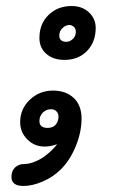

<svg xmlns="http://www.w3.org/2000/svg" viewBox="-20 -489 405 638"><path d="M298 -396Q298 -350 269.5 -320Q241 -290 194 -290Q157 -290 134 -310Q111 -330 111 -363Q111 -410 141.5 -439.5Q172 -469 218 -469Q253 -469 275.5 -448Q298 -427 298 -396ZM232 -383Q232 -394 225 -400Q218 -406 210 -406Q199 -406 188 -396Q177 -386 177 -371Q177 -360 183.5 -355Q190 -350 200 -350Q212 -350 222 -359.5Q232 -369 232 -383ZM251 -95Q251 -50 231.5 -2.5Q212 45 180 76Q155 100 121 114.5Q87 129 58 129Q18 129 18 99Q18 79 30 67.5Q42 56 61 56Q77 56 96.5 48Q116 40 130 29Q155 10 170 -10Q149 -2 128 -2Q94 -2 70.5 -26Q47 -50 47 -83Q47 -127 79 -157.5Q111 -188 156 -188Q199 -188 225 -163.5Q251 -139 251 -95ZM174 -95Q176 -109 169 -117.5Q162 -126 149 -126Q133 -126 122 -114.5Q111 -103 111 -87Q111 -64 138 -64Q168 -64 174 -95Z"/></svg>

Font: Mali
Style: Bold Italic
Weight: 700
Italic angle: -10°
Version: Version 1.000; ttfautohint (v1.6)